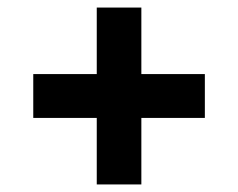

<svg xmlns="http://www.w3.org/2000/svg" viewBox="-20 -604 630 508"><path d="M236 -116V-292H68V-408H236V-584H354V-408H522V-292H354V-116Z"/></svg>

Font: Host Grotesk ExtraBold
Style: Regular
Weight: 800
Designer: Doğukan Karapınar
Foundry: Element Type
Version: Version 1.003; ttfautohint (v1.8.4.7-5d5b)